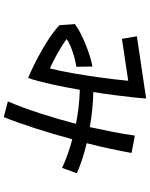

<svg xmlns="http://www.w3.org/2000/svg" viewBox="94 -844 811 1040"><g transform="rotate(90 500.0 -324.5)"><path d="M530 39Q566 -47 596.5 -141.5Q627 -236 651 -330Q563 -348 467 -351Q453 -270 436.5 -195.5Q420 -121 403 -71Q372 -83 332 -103Q292 -123 250.5 -146.5Q209 -170 174 -194.5Q139 -219 117 -241L111 -324Q127 -337 156.5 -352.5Q186 -368 220.5 -382Q255 -396 287 -406Q319 -416 341 -419L342 -332Q319 -329 288.5 -320.5Q258 -312 231.5 -301Q205 -290 192 -279Q210 -266 241 -247Q272 -228 303 -212Q334 -196 351 -189Q364 -239 376.5 -309.5Q389 -380 400 -459Q411 -538 418 -613L191 -579L177 -660L514 -710Q513 -686 508 -641.5Q503 -597 496 -541Q489 -485 479 -424Q526 -423 574.5 -418Q623 -413 669 -405Q683 -469 695 -530.5Q707 -592 715 -649L809 -631Q799 -576 786 -514.5Q773 -453 756 -388Q804 -377 845.5 -363Q887 -349 919 -335L890 -255Q855 -271 816 -285Q777 -299 735 -310Q707 -208 676 -111Q645 -14 615 61Z"/></g></svg>

Font: Stick
Style: Regular
Weight: 400
Designer: Fontworks Inc.
Foundry: Fontworks Inc.
Version: Version 1.100